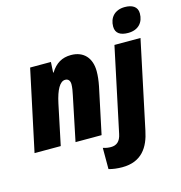

<svg xmlns="http://www.w3.org/2000/svg" viewBox="-141 -902 1193 1267"><g transform="rotate(-15 456.0 -268.5)"><path d="M805 -606C875 -606 912 -650 912 -711C912 -758 875 -777 826 -777C756 -777 719 -732 719 -672C719 -625 753 -606 805 -606ZM2 0H181L239 -276C258 -365 286 -415 322 -415C342 -415 355 -402 355 -376C355 -355 350 -326 345 -304L282 0H460L527 -316C534 -351 538 -385 538 -416C538 -506 488 -563 401 -563C340 -563 296 -537 261 -481H258L262 -553H120ZM538 240C670 240 725 155 747 46L874 -553H696L574 22C564 72 538 92 500 92C484 92 466 90 446 83V228C471 236 507 240 538 240Z"/></g></svg>

Font: Noto Sans SemiCondensed Black
Style: Italic
Weight: 900
Width: 4
Italic angle: -12°
Designer: Monotype Design Team
Foundry: Monotype Imaging Inc.
Version: Version 2.013